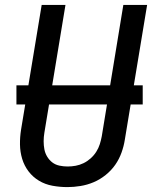

<svg xmlns="http://www.w3.org/2000/svg" viewBox="-20 -755 640 783"><path d="M255 8Q224 8 194 2.5Q164 -3 139 -18Q114 -33 96.5 -56Q79 -79 70.5 -107Q62 -135 61.5 -165.5Q61 -196 66 -227L150 -735H247L161 -214Q158 -196 158 -179Q158 -162 161 -146Q164 -130 172.5 -116Q181 -102 193.5 -92.5Q206 -83 222.5 -79.5Q239 -76 256 -76Q272 -76 288.5 -79Q305 -82 320.5 -89.5Q336 -97 349.5 -109Q363 -121 372.5 -136Q382 -151 387 -167Q392 -183 395 -199L483 -735H580L489 -185Q485 -159 475.5 -132.5Q466 -106 450 -83Q434 -60 411 -41.5Q388 -23 362 -12Q336 -1 308.5 3.5Q281 8 255 8ZM47 -329V-407H562V-329Z"/></svg>

Font: Iosevka Custom Medium
Style: Italic
Weight: 500
Italic angle: -9°
Designer: Belleve Invis
Foundry: Belleve Invis
Version: Version 27.0.1